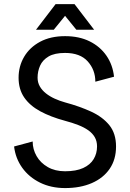

<svg xmlns="http://www.w3.org/2000/svg" viewBox="-20 -909 636 938"><path d="M297.9 -650.4Q371.6 -650.4 408.7 -608.9Q445.8 -567.4 445.8 -509.8L537.1 -534.2Q530.8 -592.3 500 -637Q469.2 -681.6 418 -707Q366.7 -732.4 297.9 -732.4Q227.1 -732.4 176 -705.1Q125 -677.7 97.9 -631.6Q70.8 -585.4 70.8 -529.3Q70.8 -473.1 98.1 -433.1Q125.5 -393.1 176.3 -365.5Q227.1 -337.9 297.9 -318.8Q333 -309.6 361.8 -298.3Q390.6 -287.1 411.4 -272.5Q432.1 -257.8 443.1 -238.5Q454.1 -219.2 454.1 -193.4Q454.1 -159.2 437.5 -131.6Q420.9 -104 386.2 -88.1Q351.6 -72.3 297.9 -72.3Q249 -72.3 213.4 -92.8Q177.7 -113.3 158.7 -146.5Q139.6 -179.7 139.6 -217.8L48.8 -193.4Q55.7 -135.3 88.6 -89.4Q121.6 -43.5 175.5 -16.8Q229.5 9.8 297.9 9.8Q372.6 9.8 428.7 -14.6Q484.9 -39.1 515.9 -84.5Q546.9 -129.9 546.9 -193.4Q546.9 -256.8 514.2 -297.4Q481.4 -337.9 425 -363.8Q368.7 -389.6 297.9 -408.7Q271.5 -416 247.3 -427Q223.1 -438 204.3 -452.9Q185.5 -467.8 174.6 -486.8Q163.6 -505.9 163.6 -529.3Q163.6 -560.5 175.8 -588.1Q188 -615.7 217.3 -633.1Q246.6 -650.4 297.9 -650.4ZM353 -763.7H439.9L344.2 -888.7H251.5ZM242.7 -763.7 344.2 -888.7H251.5L155.8 -763.7Z"/></svg>

Font: Giphurs SC
Style: Regular
Weight: 400
Version: Version 0.920